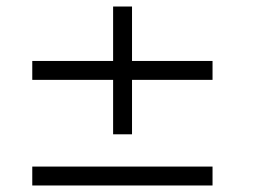

<svg xmlns="http://www.w3.org/2000/svg" viewBox="-20 -569 777 589"><path d="M385 -157H327V-324H79V-382H327V-549H385V-382H632V-324H385ZM632 0H79V-58H632Z"/></svg>

Font: Open Sauce Sans Light Italic
Style: Regular
Weight: 300
Italic angle: -10°
Designer: Alfredo Marco Pradil
Foundry: Creative Sauce Fz LLC
Version: Version 1.477